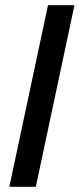

<svg xmlns="http://www.w3.org/2000/svg" viewBox="-20 -720 307 740"><path d="M16 0 165 -700H267L118 0Z"/></svg>

Font: Red Hat Display Medium
Style: Italic
Weight: 500
Italic angle: -12°
Designer: Pentagram / MCKL
Foundry: Pentagram / MCKL
Version: Version 1.003; Red Hat Display Medium Italic